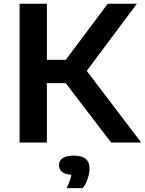

<svg xmlns="http://www.w3.org/2000/svg" viewBox="-20 -760 773 1024"><path d="M84.5 0V-740H230V-441H331L554.5 -740H710L442.5 -382L733 0H572.5L330.5 -316.5H230V0ZM335 243.5Q356 202.5 360.5 172Q325 169.5 309.8 156Q294.5 142.5 294.5 121.5Q294.5 97.5 314 83.8Q333.5 70 375 70Q457.5 70 457.5 138.5Q457.5 163 448 192Q438.5 221 421.5 243.5Z"/></svg>

Font: Encode Sans Exp SmBold
Style: Regular
Weight: 600
Width: 7
Designer: Multiple Designers
Foundry: Impallari Type
Version: Version 3.002; ttfautohint (v1.8.3) -l 8 -r 50 -G 200 -x 14 